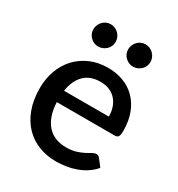

<svg xmlns="http://www.w3.org/2000/svg" viewBox="-171 -822 873 941"><g transform="rotate(30 265.5 -351.5)"><path d="M400 -312.5Q400 -339.5 392.2 -362.8Q384.5 -386 369.5 -403.2Q354.5 -420.5 332.2 -430.2Q310 -440 281 -440Q222.5 -440 189 -406.5Q155.5 -373 146.5 -312.5ZM143.5 -246.5Q145.5 -203 157 -171.2Q168.5 -139.5 187.8 -118.5Q207 -97.5 233.8 -87.2Q260.5 -77 293.5 -77Q325 -77 348 -84.2Q371 -91.5 388 -100.2Q405 -109 417 -116.2Q429 -123.5 439 -123.5Q452 -123.5 459 -113.5L489.5 -74Q470.5 -51.5 446.5 -36Q422.5 -20.5 395.5 -10.8Q368.5 -1 340 3.2Q311.5 7.5 284.5 7.5Q231.5 7.5 186.2 -10.2Q141 -28 107.8 -62.5Q74.5 -97 55.8 -148Q37 -199 37 -265.5Q37 -318.5 53.8 -364.5Q70.5 -410.5 101.8 -444.5Q133 -478.5 177.8 -498.2Q222.5 -518 279 -518Q326 -518 366 -502.8Q406 -487.5 435 -458Q464 -428.5 480.2 -385.8Q496.5 -343 496.5 -288.5Q496.5 -263.5 491 -255Q485.5 -246.5 471 -246.5ZM246 -645.5Q246 -632.5 241 -621.2Q236 -610 227.2 -601.8Q218.5 -593.5 206.8 -588.5Q195 -583.5 182 -583.5Q169.5 -583.5 158.2 -588.5Q147 -593.5 138.5 -601.8Q130 -610 125 -621.2Q120 -632.5 120 -645.5Q120 -658.5 125 -670.2Q130 -682 138.5 -690.8Q147 -699.5 158.2 -704.5Q169.5 -709.5 182 -709.5Q195 -709.5 206.8 -704.5Q218.5 -699.5 227.2 -690.8Q236 -682 241 -670.2Q246 -658.5 246 -645.5ZM443 -645.5Q443 -632.5 438 -621.2Q433 -610 424.2 -601.8Q415.5 -593.5 404 -588.5Q392.5 -583.5 379.5 -583.5Q366.5 -583.5 355.2 -588.5Q344 -593.5 335.5 -601.8Q327 -610 322 -621.2Q317 -632.5 317 -645.5Q317 -658.5 322 -670.2Q327 -682 335.5 -690.8Q344 -699.5 355.2 -704.5Q366.5 -709.5 379.5 -709.5Q392.5 -709.5 404 -704.5Q415.5 -699.5 424.2 -690.8Q433 -682 438 -670.2Q443 -658.5 443 -645.5Z"/></g></svg>

Font: Lato SemiBold
Style: Regular
Weight: 600
Designer: Lukasz Dziedzic with Adam Twardoch and Botio Nikoltchev
Foundry: tyPoland Lukasz Dziedzic
Version: Version 2.015; 2015-08-06; http://www.latofonts.com/